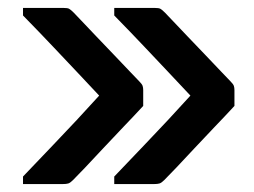

<svg xmlns="http://www.w3.org/2000/svg" viewBox="-20 -542 640 484"><path d="M268 -503V-522Q294 -522 319.5 -522Q345 -522 370 -522Q380 -522 384 -520Q388 -518 396 -510Q400 -506 416 -489Q432 -472 454 -449Q476 -426 498.5 -402.5Q521 -379 538 -361Q555 -343 561 -337Q568 -330 569.5 -325.5Q571 -321 571 -315Q571 -305 571 -295Q571 -285 571 -275Q548 -250 521.5 -222.5Q495 -195 470 -168Q445 -141 425 -120Q405 -99 394 -88Q387 -81 382 -79.5Q377 -78 368 -78Q343 -78 318 -78Q293 -78 268 -78V-97Q310 -141 342.5 -175Q375 -209 403.5 -239.5Q432 -270 460 -301Q433 -330 405.5 -359Q378 -388 345.5 -422.5Q313 -457 268 -503ZM38 -503V-522Q64 -522 89.5 -522Q115 -522 140 -522Q150 -522 154 -520Q158 -518 166 -510Q170 -506 186 -489Q202 -472 224 -449Q246 -426 268.5 -402.5Q291 -379 308 -361Q325 -343 331 -337Q338 -330 339.5 -325.5Q341 -321 341 -315Q341 -305 341 -295Q341 -285 341 -275Q318 -250 291.5 -222.5Q265 -195 240 -168Q215 -141 195 -120Q175 -99 164 -88Q157 -81 152 -79.5Q147 -78 138 -78Q113 -78 88 -78Q63 -78 38 -78V-97Q80 -141 112.5 -175Q145 -209 173.5 -239.5Q202 -270 230 -301Q203 -330 175.5 -359Q148 -388 115.5 -422.5Q83 -457 38 -503Z"/></svg>

Font: Recursive
Style: Bold
Weight: 700
Version: Version 1.085